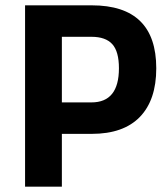

<svg xmlns="http://www.w3.org/2000/svg" viewBox="-20 -700 629 720"><path d="M324 -198H212V0H74V-680H324Q566 -680 566 -444Q566 -325 504.5 -261.5Q443 -198 324 -198ZM212 -316H323Q426 -316 426 -444Q426 -507 401 -534.5Q376 -562 323 -562H212Z"/></svg>

Font: Titillium-CLs Web
Style: CLs-Bold
Weight: 700
Version: Version 1.002;PS 57.000;hotconv 1.0.70;makeotf.lib2.5.55311